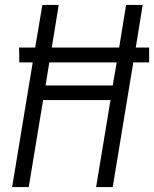

<svg xmlns="http://www.w3.org/2000/svg" viewBox="-20 -755 622 775"><path d="M29 0H96L154 -351H426L368 0H435L518 -503H582V-563H528L556 -735H489L461 -563H189L217 -735H151L122 -563H57L58 -503H112ZM164 -410 179 -503H451L435 -410Z"/></svg>

Font: Iosevka Sparkle Light
Style: Italic
Weight: 300
Italic angle: -9°
Designer: Belleve Invis
Foundry: Belleve Invis
Version: Version 4.5.0; ttfautohint (v1.8.3)